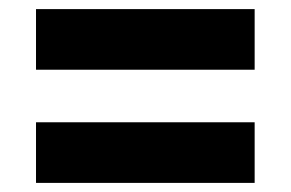

<svg xmlns="http://www.w3.org/2000/svg" viewBox="-20 -563 645 426"><path d="M59.9 -542.8H545V-408.3H59.9ZM59.9 -291.7H545V-157.2H59.9Z"/></svg>

Font: iiserrat Thin
Style: Regular
Weight: 100
Designer: Akira Ohta
Foundry: Akira Ohta
Version: Version 1.200;Glyphs 3.3.1 (3343)